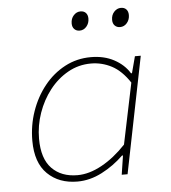

<svg xmlns="http://www.w3.org/2000/svg" viewBox="-51 -726 701 785"><g transform="rotate(-5 300.0 -334.0)"><path d="M236 12Q160 12 113 -34Q66 -80 66 -170Q66 -233 86 -290.5Q106 -348 142 -393Q178 -438 227 -464Q276 -490 334 -490Q388 -490 429 -468Q470 -446 492 -410H496L514 -478H538L442 0H418L430 -78H426Q386 -39 336.5 -13.5Q287 12 236 12ZM238 -14Q286 -14 338 -42.5Q390 -71 438 -122L490 -372Q457 -422 417 -443Q377 -464 332 -464Q281 -464 237.5 -439.5Q194 -415 162 -374Q130 -333 112 -281.5Q94 -230 94 -176Q94 -94 133 -54Q172 -14 238 -14ZM298 -602Q285 -602 276.5 -610.5Q268 -619 268 -634Q268 -654 280 -667Q292 -680 308 -680Q322 -680 330 -671.5Q338 -663 338 -648Q338 -629 326.5 -615.5Q315 -602 298 -602ZM464 -602Q451 -602 442.5 -610.5Q434 -619 434 -634Q434 -654 446 -667Q458 -680 474 -680Q488 -680 496 -671.5Q504 -663 504 -648Q504 -629 492.5 -615.5Q481 -602 464 -602Z"/></g></svg>

Font: Source Code Pro ExtraLight ExtraLight
Style: Italic
Weight: 250
Italic angle: -11°
Monospace: yes
Version: Version 1.016;hotconv 1.0.116;makeotfexe 2.5.65601